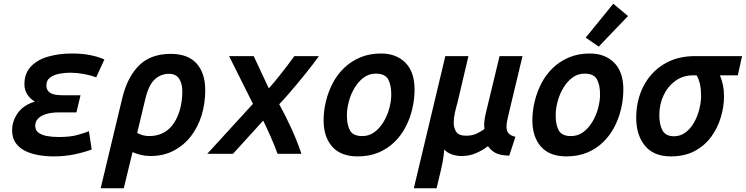

<svg xmlns="http://www.w3.org/2000/svg" viewBox="-20 -825 4001 1030"><path d="M268 14Q226 14 186 7Q146 0 114 -16Q82 -32 63.5 -59Q45 -86 45 -126Q45 -175 75 -218Q105 -261 167 -280Q141 -295 126 -319Q111 -343 111 -373Q111 -432 146 -468.5Q181 -505 239 -521.5Q297 -538 364 -538Q422 -538 465.5 -529Q509 -520 540 -506L496 -410Q464 -422 427.5 -428.5Q391 -435 356 -435Q326 -435 296.5 -429Q267 -423 248 -408.5Q229 -394 229 -367Q229 -348 238.5 -336.5Q248 -325 266.5 -319.5Q285 -314 313 -314H412L390 -222H295Q257 -222 228.5 -213.5Q200 -205 184.5 -189Q169 -173 169 -150Q169 -127 185.5 -114Q202 -101 230.5 -95.5Q259 -90 295 -90Q358 -90 397.5 -101.5Q437 -113 457 -121L472 -23Q432 -8 379.5 3Q327 14 268 14Z M520 185 637 -303Q665 -415 727.5 -475.5Q790 -536 896 -536Q988 -536 1034.5 -484.5Q1081 -433 1081 -340Q1081 -270 1061.5 -206.5Q1042 -143 1004 -94Q966 -45 911.5 -16.5Q857 12 787 12Q760 12 735.5 6Q711 0 691 -9L644 185ZM780 -95Q826 -95 860 -114.5Q894 -134 915.5 -168.5Q937 -203 947.5 -245.5Q958 -288 958 -334Q958 -378 940.5 -403.5Q923 -429 887 -429Q843 -429 810.5 -399.5Q778 -370 760 -296L716 -112Q727 -105 744.5 -100Q762 -95 780 -95Z M1092 0 1337 -268 1209 -524H1341L1422 -351Q1448 -380 1472.5 -410.5Q1497 -441 1519.5 -470.5Q1542 -500 1559 -524H1691Q1677 -504 1658 -479.5Q1639 -455 1617 -427.5Q1595 -400 1571.5 -372Q1548 -344 1524.5 -317Q1501 -290 1478 -266Q1516 -196 1545 -132Q1574 -68 1597 0H1469Q1451 -49 1431 -94Q1411 -139 1392 -178L1230 0Z M1899 14Q1808 14 1762 -38.5Q1716 -91 1716 -179Q1716 -230 1728.5 -281.5Q1741 -333 1765 -379Q1789 -425 1826 -460.5Q1863 -496 1912.5 -517Q1962 -538 2024 -538Q2106 -538 2155 -488.5Q2204 -439 2204 -345Q2204 -294 2192 -242Q2180 -190 2156 -144Q2132 -98 2095.5 -62.5Q2059 -27 2010 -6.5Q1961 14 1899 14ZM1923 -95Q1960 -95 1988.5 -116Q2017 -137 2037.5 -171Q2058 -205 2068.5 -244Q2079 -283 2079 -318Q2079 -370 2062 -400Q2045 -430 1996 -430Q1959 -430 1930.5 -408.5Q1902 -387 1882 -353.5Q1862 -320 1851.5 -281Q1841 -242 1841 -206Q1841 -154 1858 -124.5Q1875 -95 1923 -95Z M2200 185 2369 -524H2493L2434 -274Q2427 -250 2420.5 -221Q2414 -192 2414 -167Q2414 -137 2428 -117Q2442 -97 2480 -97Q2513 -97 2536.5 -108Q2560 -119 2579 -133Q2576 -154 2578.5 -175Q2581 -196 2586 -217L2660 -524H2783L2710 -219Q2705 -198 2701 -179Q2697 -160 2697 -144Q2697 -122 2708.5 -109.5Q2720 -97 2745 -91L2712 10Q2664 9 2638.5 -4.5Q2613 -18 2598 -41Q2571 -20 2535 -4Q2499 12 2456 12Q2427 12 2402 2.5Q2377 -7 2363 -23Q2361 6 2356.5 32.5Q2352 59 2345 89L2322 185Z M3019 14Q2928 14 2882 -38.5Q2836 -91 2836 -179Q2836 -230 2848.5 -281.5Q2861 -333 2885 -379Q2909 -425 2946 -460.5Q2983 -496 3032.5 -517Q3082 -538 3144 -538Q3226 -538 3275 -488.5Q3324 -439 3324 -345Q3324 -294 3312 -242Q3300 -190 3276 -144Q3252 -98 3215.5 -62.5Q3179 -27 3130 -6.5Q3081 14 3019 14ZM3043 -95Q3080 -95 3108.5 -116Q3137 -137 3157.5 -171Q3178 -205 3188.5 -244Q3199 -283 3199 -318Q3199 -370 3182 -400Q3165 -430 3116 -430Q3079 -430 3050.5 -408.5Q3022 -387 3002 -353.5Q2982 -320 2971.5 -281Q2961 -242 2961 -206Q2961 -154 2978 -124.5Q2995 -95 3043 -95ZM3192 -575 3122 -623 3270 -805 3349 -739Z M3579 14Q3487 14 3440 -43Q3393 -100 3393 -193Q3393 -285 3431 -360.5Q3469 -436 3540 -480Q3611 -524 3709 -524H3961L3938 -421H3842Q3853 -395 3858.5 -368Q3864 -341 3864 -309Q3864 -253 3847 -196Q3830 -139 3795.5 -91.5Q3761 -44 3707 -15Q3653 14 3579 14ZM3596 -94Q3630 -94 3657.5 -114.5Q3685 -135 3703.5 -168Q3722 -201 3731.5 -239Q3741 -277 3741 -311Q3741 -346 3735 -373.5Q3729 -401 3717 -421H3700Q3643 -421 3602 -390.5Q3561 -360 3539 -312Q3517 -264 3517 -208Q3517 -155 3534.5 -124.5Q3552 -94 3596 -94Z"/></svg>

Font: Ubuntu Sans Mono SemiBold
Style: Italic
Weight: 600
Italic angle: -13.5°
Monospace: yes
Designer: Dalton Maag Ltd
Foundry: Dalton Maag Ltd
Version: Version 1.006